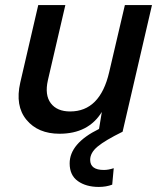

<svg xmlns="http://www.w3.org/2000/svg" viewBox="-20 -520 642 758"><path d="M464 0Q395 34 365.5 58.5Q336 83 336 111Q336 151 390 151Q408 151 429 144L423 209Q399 218 370 218Q320 218 287.5 195Q255 172 255 125Q255 46 371 -11L382 -78Q329 8 215 8Q130 8 84.5 -47Q39 -102 60 -194L131 -500H238L169 -203Q156 -145 180.5 -112.5Q205 -80 257 -80Q375 -80 411 -235L473 -500H580Z"/></svg>

Font: Elaine Sans Medium
Style: Italic
Weight: 500
Italic angle: -13°
Designer: Wei Huang
Foundry: Wei Huang
Version: Version 2.001;December 24, 2019;FontCreator 12.0.0.2547 64-b